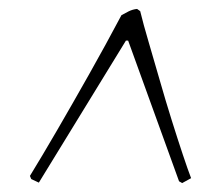

<svg xmlns="http://www.w3.org/2000/svg" viewBox="-20 -671 488 430"><path d="M67 -262 50 -270 47 -277Q74 -321 108 -379.5Q142 -438 179.5 -504.5Q217 -571 252 -637Q259 -641 268 -645.5Q277 -650 287 -651L294 -646Q301 -617 313 -576.5Q325 -536 338 -490.5Q351 -445 364.5 -402Q378 -359 389.5 -324.5Q401 -290 408 -272L388 -261L381 -265L267 -580H262Z"/></svg>

Font: Labrada Lght
Style: Italic
Weight: 300
Italic angle: -7°
Designer: Mercedes Jáuregui
Foundry: Omnibus-Type Team
Version: Version 1.000; ttfautohint (v1.8.4.7-5d5b)